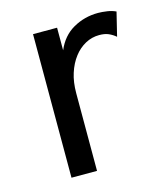

<svg xmlns="http://www.w3.org/2000/svg" viewBox="-81 -547 522 610"><g transform="rotate(-15 180.0 -242.0)"><path d="M335.9 -395Q325.7 -403.8 312.5 -409.7Q300.3 -415 282.2 -415Q257.8 -415 236.3 -403.3Q214.4 -391.1 199.2 -371.1Q182.6 -349.6 173.3 -320.3Q164.1 -292 164.1 -254.9V0H80.1V-472.2H159.2V-397.9Q177.7 -441.4 214.4 -462.4Q252 -483.9 296.9 -483.9Q309.6 -483.9 326.7 -481.4Q340.8 -479.5 355 -473.1Z"/></g></svg>

Font: Post Grotesk Regular
Style: Regular
Weight: 500
Version: 0.900; ttfautohint (v0.96) -l 8 -r 50 -G 200 -x 14 -w "gGD" 